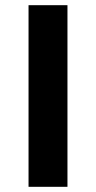

<svg xmlns="http://www.w3.org/2000/svg" viewBox="-20 -720 370 740"><path d="M90 -700H240V0H90Z"/></svg>

Font: Golos Text DemiBold
Style: Regular
Weight: 600
Designer: A.Korolkova, Vitaly Kuzmin
Foundry: ParaType Ltd
Version: Version 2.002